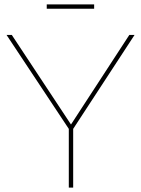

<svg xmlns="http://www.w3.org/2000/svg" viewBox="-20 -859 646 879"><path d="M411 -839H194V-819H411ZM596 -699H572L305 -289L34 -699H10L295 -269V0H315V-269Z"/></svg>

Font: Montserrat Thin
Style: Regular
Weight: 250
Designer: Julieta Ulanovsky
Foundry: Julieta Ulanovsky
Version: Version 4.000